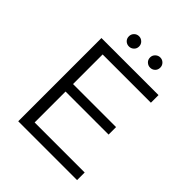

<svg xmlns="http://www.w3.org/2000/svg" viewBox="-236 -1004 1142 1142"><g transform="rotate(45 334.5 -433.0)"><path d="M114 0V-700H594V-636H188V-387H550V-324H188V-64H609V0ZM265 -780Q247 -780 234.5 -792Q222 -804 222 -823Q222 -841 234.5 -853.5Q247 -866 265 -866Q282 -866 295 -853.5Q308 -841 308 -823Q308 -804 295 -792Q282 -780 265 -780ZM443 -780Q426 -780 413 -792Q400 -804 400 -823Q400 -841 413 -853.5Q426 -866 443 -866Q461 -866 473.5 -853.5Q486 -841 486 -823Q486 -804 473.5 -792Q461 -780 443 -780Z"/></g></svg>

Font: Montserrat
Style: Regular
Weight: 400
Designer: Julieta Ulanovsky
Foundry: Julieta Ulanovsky
Version: Version 9.000; ttfautohint (v1.8.4.7-5d5b)